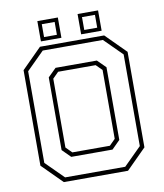

<svg xmlns="http://www.w3.org/2000/svg" viewBox="-90 -905 834 978"><g transform="rotate(-10 326.5 -415.5)"><path d="M160.5 0 57.5 -103V-597L160.5 -700H492.5L595.5 -597V-103L492.5 0ZM229.5 -141.5H423.5L454 -172V-528L423.5 -558.5H229.5L199 -528V-172ZM171 -22.5H482L573.5 -113.5V-587.5L482 -678.5H171L79.5 -587.5V-113.5ZM220 -120 177.5 -162.5V-538.5L220 -580.5H433.5L476 -538.5V-162.5L433.5 -120ZM378 -726V-831H484V-726ZM170 -726V-831H276V-726ZM189.5 -745H256V-811.5H189.5ZM397.5 -745H464.5V-811.5H397.5Z"/></g></svg>

Font: Tourney Thin ExtraLight
Style: Regular
Weight: 250
Version: Version 1.015